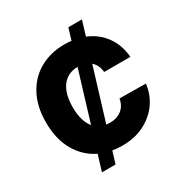

<svg xmlns="http://www.w3.org/2000/svg" viewBox="-199 -951 1142 1195"><g transform="rotate(-30 372.0 -353.5)"><path d="M224.1 -23.9Q139.2 -64.5 91.1 -148.9Q43 -233.4 43 -353.5Q43 -467.8 87.4 -549.8Q131.8 -631.8 209 -674.3Q286.1 -716.8 382.8 -716.8Q409.7 -716.8 434.6 -713.9L460 -796.9H557.6L525.4 -691.4Q601.6 -660.6 647.9 -597.4Q694.3 -534.2 702.1 -444.3H513.7Q509.3 -496.1 475.1 -525.9L361.3 -153.8Q374 -152.3 386.7 -152.3Q439.5 -152.3 472.9 -179.4Q506.3 -206.5 513.7 -253.9L702.1 -252Q696.8 -188 658.4 -127.7Q620.1 -67.4 549.6 -28.8Q479 9.8 382.8 9.8Q346.7 9.8 313.5 3.9L287.1 89.8H189.5ZM277.8 -199.2 386.2 -554.7Q338.4 -554.2 304.2 -530.3Q270 -506.3 252.2 -461.2Q234.4 -416 234.4 -353.5Q234.4 -251 277.8 -199.2Z"/></g></svg>

Font: Pretendard JP Black
Style: Regular
Weight: 900
Designer: Base glyphs from Inter by Rasmus Andersson; Hangeul glyphs from Noto Sans CJK(Source Han Sans) by Jang Soo-young and Kan
Foundry: Kil Hyung-jin
Version: Version 1.309